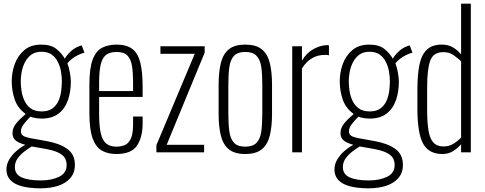

<svg xmlns="http://www.w3.org/2000/svg" viewBox="-20 -830 2643 1046"><path d="M202 196Q142 196 100 185Q58 174 36.5 151Q15 128 15 94Q15 64 30.5 38.5Q46 13 69.5 -7.5Q93 -28 118 -41Q81 -51 64.5 -65.5Q48 -80 48 -105Q48 -133 68 -157.5Q88 -182 120 -209Q77 -240 60.5 -287Q44 -334 44 -388Q44 -436 60.5 -481.5Q77 -527 112.5 -557Q148 -587 205 -587Q258 -587 287.5 -563Q317 -539 333 -510Q343 -529 365 -549.5Q387 -570 411 -578L425 -583L440 -543Q423 -539 405 -530Q387 -521 372 -509.5Q357 -498 347 -485Q355 -466 360.5 -435.5Q366 -405 366 -387Q366 -330 350 -284Q334 -238 299 -211Q264 -184 207 -184Q191 -184 173.5 -187Q156 -190 145 -194Q126 -175 110 -154.5Q94 -134 94 -115Q94 -99 105.5 -91Q117 -83 142 -78L236 -61Q307 -48 347.5 -18Q388 12 388 68Q388 113 362 141.5Q336 170 294 183Q252 196 202 196ZM202 153Q261 153 302 133Q343 113 343 69Q343 48 333.5 31Q324 14 297 1Q270 -12 216 -21L153 -32Q136 -22 114.5 -6Q93 10 77 31.5Q61 53 61 81Q61 119 97.5 136Q134 153 202 153ZM207 -223Q244 -223 266 -239.5Q288 -256 299 -281.5Q310 -307 313.5 -335.5Q317 -364 317 -388Q317 -411 312.5 -438.5Q308 -466 296 -491Q284 -516 262.5 -532Q241 -548 206 -548Q171 -548 149 -531Q127 -514 114.5 -488Q102 -462 97.5 -435Q93 -408 93 -388Q93 -365 97 -336.5Q101 -308 113 -282Q125 -256 147.5 -239.5Q170 -223 207 -223Z M614 9Q568 9 535 -9.5Q502 -28 484.5 -76.5Q467 -125 467 -214V-368Q467 -459 485 -506Q503 -553 536.5 -570Q570 -587 615 -587Q669 -587 700 -564Q731 -541 744 -490.5Q757 -440 757 -357V-302H520V-210Q520 -141 529.5 -102Q539 -63 560 -47Q581 -31 614 -31Q635 -31 656 -38Q677 -45 691 -71Q705 -97 705 -152V-195H757V-157Q757 -83 726.5 -37Q696 9 614 9ZM520 -334H705V-379Q705 -431 699.5 -468.5Q694 -506 675 -526.5Q656 -547 615 -547Q583 -547 561.5 -533.5Q540 -520 530 -483.5Q520 -447 520 -378Z M832 0V-39L1041 -537H854V-578H1095V-543L888 -41H1092V0Z M1316 9Q1259 9 1227.5 -16Q1196 -41 1183.5 -90Q1171 -139 1171 -211V-367Q1171 -439 1183.5 -488Q1196 -537 1227.5 -562Q1259 -587 1316 -587Q1374 -587 1405.5 -562Q1437 -537 1449.5 -488.5Q1462 -440 1462 -367V-211Q1462 -139 1449.5 -90Q1437 -41 1405.5 -16Q1374 9 1316 9ZM1316 -31Q1358 -31 1378 -52.5Q1398 -74 1403.5 -114Q1409 -154 1409 -209V-369Q1409 -425 1403.5 -464.5Q1398 -504 1378 -525.5Q1358 -547 1316 -547Q1274 -547 1254.5 -525.5Q1235 -504 1229.5 -464.5Q1224 -425 1224 -369V-209Q1224 -154 1229.5 -114Q1235 -74 1254.5 -52.5Q1274 -31 1316 -31Z M1572 0V-578H1625V-500Q1651 -543 1689.5 -563.5Q1728 -584 1762 -584Q1764 -584 1766.5 -584Q1769 -584 1772 -583V-528Q1768 -530 1761.5 -530.5Q1755 -531 1750 -531Q1710 -531 1678.5 -512Q1647 -493 1625 -457V0Z M1989 196Q1929 196 1887 185Q1845 174 1823.5 151Q1802 128 1802 94Q1802 64 1817.5 38.5Q1833 13 1856.5 -7.5Q1880 -28 1905 -41Q1868 -51 1851.5 -65.5Q1835 -80 1835 -105Q1835 -133 1855 -157.5Q1875 -182 1907 -209Q1864 -240 1847.5 -287Q1831 -334 1831 -388Q1831 -436 1847.5 -481.5Q1864 -527 1899.5 -557Q1935 -587 1992 -587Q2045 -587 2074.5 -563Q2104 -539 2120 -510Q2130 -529 2152 -549.5Q2174 -570 2198 -578L2212 -583L2227 -543Q2210 -539 2192 -530Q2174 -521 2159 -509.5Q2144 -498 2134 -485Q2142 -466 2147.5 -435.5Q2153 -405 2153 -387Q2153 -330 2137 -284Q2121 -238 2086 -211Q2051 -184 1994 -184Q1978 -184 1960.5 -187Q1943 -190 1932 -194Q1913 -175 1897 -154.5Q1881 -134 1881 -115Q1881 -99 1892.5 -91Q1904 -83 1929 -78L2023 -61Q2094 -48 2134.5 -18Q2175 12 2175 68Q2175 113 2149 141.5Q2123 170 2081 183Q2039 196 1989 196ZM1989 153Q2048 153 2089 133Q2130 113 2130 69Q2130 48 2120.5 31Q2111 14 2084 1Q2057 -12 2003 -21L1940 -32Q1923 -22 1901.5 -6Q1880 10 1864 31.5Q1848 53 1848 81Q1848 119 1884.5 136Q1921 153 1989 153ZM1994 -223Q2031 -223 2053 -239.5Q2075 -256 2086 -281.5Q2097 -307 2100.5 -335.5Q2104 -364 2104 -388Q2104 -411 2099.5 -438.5Q2095 -466 2083 -491Q2071 -516 2049.5 -532Q2028 -548 1993 -548Q1958 -548 1936 -531Q1914 -514 1901.5 -488Q1889 -462 1884.5 -435Q1880 -408 1880 -388Q1880 -365 1884 -336.5Q1888 -308 1900 -282Q1912 -256 1934.5 -239.5Q1957 -223 1994 -223Z M2390 9Q2315 9 2284.5 -48.5Q2254 -106 2254 -237V-340Q2254 -422 2265 -476.5Q2276 -531 2305 -559Q2334 -587 2387 -587Q2424 -587 2450 -570.5Q2476 -554 2492 -534V-810H2545V0H2492V-44Q2476 -25 2450.5 -8Q2425 9 2390 9ZM2397 -32Q2426 -32 2450.5 -47Q2475 -62 2492 -81V-496Q2476 -512 2451.5 -529Q2427 -546 2396 -546Q2341 -546 2324 -500Q2307 -454 2307 -353V-233Q2307 -163 2314.5 -118.5Q2322 -74 2341.5 -53Q2361 -32 2397 -32Z"/></svg>

Font: Oswald ExtraLight
Style: Regular
Weight: 250
Designer: Vernon Adams
Foundry: Vernon Adams
Version: Version 4.100; ttfautohint (v1.8.1.43-b0c9)